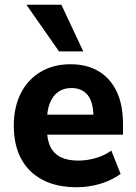

<svg xmlns="http://www.w3.org/2000/svg" viewBox="-20 -776 572 807"><path d="M303 11Q218 11 159 -20Q100 -51 69 -108.5Q38 -166 38 -248Q38 -325 67 -383Q96 -441 150 -473.5Q204 -506 277 -506Q345 -506 394.5 -476.5Q444 -447 470.5 -391Q497 -335 497 -255V-210H159V-294H387L373 -278Q373 -346 349 -376Q325 -406 280 -406Q248 -406 225 -390Q202 -374 189.5 -342.5Q177 -311 177 -263V-239Q177 -190 191.5 -160Q206 -130 235 -115.5Q264 -101 309 -101Q345 -101 382 -111.5Q419 -122 448 -143L487 -45Q448 -17 400 -3Q352 11 303 11ZM228 -560 91 -756H238L330 -560Z"/></svg>

Font: Nunito Sans 10pt SemiCondensed ExtraBold
Style: Regular
Weight: 800
Width: 4
Designer: Vernon Adams
Foundry: Vernon Adams
Version: Version 3.101;gftools[0.9.27]